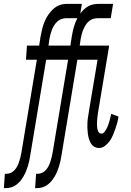

<svg xmlns="http://www.w3.org/2000/svg" viewBox="-57 -755 677 990"><path d="M-37 215 -32 141H-22Q-11 141 0 135.5Q11 130 19 121Q27 112 32.5 101Q38 90 41.5 79Q45 68 48 57Q51 46 53 34L133 -447H77L82 -520H145L152 -566Q155 -580 158 -594.5Q161 -609 165.5 -623Q170 -637 176 -650.5Q182 -664 190.5 -676.5Q199 -689 209.5 -700.5Q220 -712 232.5 -720Q245 -728 259 -731.5Q273 -735 287 -735H365L357 -685Q365 -696 375.5 -706Q386 -716 397.5 -722.5Q409 -729 422.5 -732Q436 -735 449 -735H526L514 -661H444Q432 -661 420 -656.5Q408 -652 399 -643.5Q390 -635 383.5 -624Q377 -613 372 -601Q367 -589 364 -577.5Q361 -566 359 -554L354 -520H506L448 -172Q447 -162 445.5 -152Q444 -142 443.5 -132Q443 -122 443 -112Q443 -102 444.5 -92.5Q446 -83 451 -74.5Q456 -66 466 -66Q475 -66 481.5 -74.5Q488 -83 493 -92.5Q498 -102 501 -111Q504 -120 507 -129.5Q510 -139 512 -148.5Q514 -158 516 -168L554 -154Q552 -138 547.5 -122Q543 -106 537.5 -90Q532 -74 525.5 -58.5Q519 -43 509 -28.5Q499 -14 484.5 -3Q470 8 454 8Q439 8 428 1Q417 -6 410.5 -18Q404 -30 400.5 -43Q397 -56 395.5 -70Q394 -84 393.5 -98Q393 -112 394 -126.5Q395 -141 397.5 -155Q400 -169 402 -184L446 -447H342L260 46Q258 60 255 73.5Q252 87 248 100.5Q244 114 238.5 127.5Q233 141 225.5 154Q218 167 208.5 178.5Q199 190 187 198.5Q175 207 161.5 211Q148 215 134 215H124L129 141H139Q150 141 161 135.5Q172 130 180 121Q188 112 193.5 101Q199 90 202.5 79Q206 68 209 57Q212 46 214 34L294 -447H181L99 46Q97 60 94 73.5Q91 87 87 100.5Q83 114 77.5 127.5Q72 141 64.5 154Q57 167 47.5 178.5Q38 190 26 198.5Q14 207 0.5 211Q-13 215 -27 215ZM193 -520H306L313 -566Q317 -590 323.5 -614.5Q330 -639 342 -661H282Q271 -661 259 -656.5Q247 -652 238 -643.5Q229 -635 222 -624Q215 -613 210.5 -601Q206 -589 203 -577.5Q200 -566 198 -554Z"/></svg>

Font: Iosevka HT Extended
Style: Italic
Weight: 400
Width: 7
Italic angle: -9°
Monospace: yes
Designer: Belleve Invis
Foundry: Belleve Invis
Version: Version 32.3.0; ttfautohint (v1.8.4)